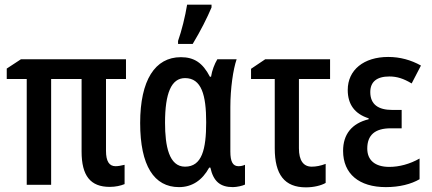

<svg xmlns="http://www.w3.org/2000/svg" viewBox="-20 -795 1858 826"><path d="M452 9C477 9 499 4 516 -3V-86C500 -82 487 -80 477 -80C450 -80 436 -101 436 -146V-455H522V-540H70L9 -500V-455H95V0H200V-455H331V-143C331 -39 369 9 452 9Z M746 -606H809C843 -662 872 -720 890 -763V-775H785C777 -725 761 -661 746 -619ZM750 10C806 10 850 -19 880 -74H885C898 -15 927 10 982 10C999 10 1025 4 1034 -1V-86C1025 -82 1016 -80 1006 -80C982 -80 971 -99 971 -143V-335C971 -414 983 -497 998 -540H915C903 -520 892 -492 888 -465H883C852 -525 815 -549 758 -549C647 -549 583 -450 583 -266C583 -82 643 10 750 10ZM776 -78C707 -78 690 -167 690 -267C690 -394 717 -459 776 -459C847 -459 867 -386 867 -269C867 -153 849 -78 776 -78Z M1296 11C1330 11 1362 3 1381 -8V-90C1360 -82 1340 -78 1321 -78C1285 -78 1266 -105 1266 -157V-455H1400V-540H1121L1060 -499V-455H1162V-157C1162 -44 1204 11 1296 11Z M1640 10C1699 10 1749 -3 1785 -24V-113C1743 -89 1697 -77 1655 -77C1593 -77 1560 -106 1560 -156C1560 -213 1592 -243 1661 -243H1708V-322H1668C1607 -322 1573 -346 1573 -399C1573 -443 1601 -466 1655 -466C1688 -466 1716 -457 1751 -436L1791 -513C1748 -537 1701 -550 1650 -550C1545 -550 1476 -494 1476 -408C1476 -346 1506 -305 1566 -286V-282C1493 -264 1456 -217 1456 -146C1456 -47 1525 10 1640 10Z"/></svg>

Font: Kathrein 67 Medium Condensed
Style: Regular
Weight: 500
Width: 3
Designer: Lazydogs Typefoundry, based on Open Sans by Ascender Corporation
Foundry: Lazydogs Typefoundry
Version: Version 1.003;PS 001.003;hotconv 1.0.88;makeotf.lib2.5.64775